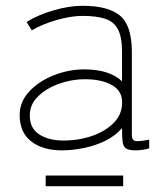

<svg xmlns="http://www.w3.org/2000/svg" viewBox="-20 -803 576 664"><path d="M194 -283Q128 -283 88 -314Q48 -345 48 -405Q48 -451 81 -486.5Q114 -522 165.5 -542.5Q217 -563 272 -563Q358 -563 402 -522V-623Q402 -675 388 -701.5Q374 -728 344 -738Q314 -748 265 -748Q225 -748 175 -733.5Q125 -719 90 -698L72 -727Q110 -751 164.5 -767Q219 -783 265 -783Q354 -783 395 -749Q436 -715 436 -623V-337Q436 -318 447.5 -315.5Q459 -313 496 -320V-290Q488 -287 474 -285Q460 -283 450 -283Q426 -283 416 -289.5Q406 -296 404 -313Q402 -330 402 -360Q379 -333 344 -316Q309 -299 269.5 -291Q230 -283 194 -283ZM199 -317Q253 -317 300 -333.5Q347 -350 376 -381Q405 -412 402 -457Q399 -492 364 -510.5Q329 -529 273 -529Q228 -529 184.5 -513.5Q141 -498 112 -470Q83 -442 83 -404Q83 -359 116 -338Q149 -317 199 -317ZM138 -159V-196H406V-159Z"/></svg>

Font: Zen Kaku Gothic New Light
Style: Regular
Weight: 300
Designer: Yoshimichi Ohira
Foundry: Positype
Version: Version 1.002